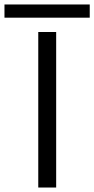

<svg xmlns="http://www.w3.org/2000/svg" viewBox="-75 -838 421 858"><path d="M-55 -759V-818H326V-759ZM96 0V-695H176V0Z"/></svg>

Font: Coval
Style: ExtraLight
Weight: 250
Foundry: Context Ltd
Version: Version 001.000